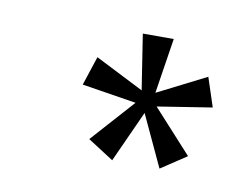

<svg xmlns="http://www.w3.org/2000/svg" viewBox="-38 -641 359 289"><g transform="rotate(10 141.5 -497.0)"><path d="M183.6 -478 147.9 -399.4 108.4 -424.8 167.5 -490.7 84.5 -503.9 99.1 -548.3 173.3 -510.7 160.2 -595.2H207.5L194.3 -510.7L268.6 -548.3L283.2 -503.9L199.7 -490.7L259.3 -425.3L220.2 -399.4Z"/></g></svg>

Font: Dynalight
Style: Regular
Weight: 400
Version: Version 1.000